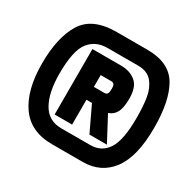

<svg xmlns="http://www.w3.org/2000/svg" viewBox="-157 -908 1107 1085"><g transform="rotate(30 396.0 -366.0)"><path d="M31 -368Q31 -537 90.5 -634.5Q150 -732 308 -732H508Q651 -732 706.5 -638.5Q762 -545 762 -368Q762 -181 694.5 -90.5Q627 0 508 0H308Q168 0 99.5 -97.5Q31 -195 31 -368ZM498 -104Q571 -104 609.5 -163.5Q648 -223 648 -368Q648 -444 639 -498.5Q630 -553 599.5 -590.5Q569 -628 508 -628H308Q231 -628 188 -572.5Q145 -517 145 -368Q145 -244 185 -174Q225 -104 308 -104ZM237 -580H424Q482 -580 520 -549Q558 -518 558 -442Q558 -384 543 -353.5Q528 -323 494 -311L578 -153H464L387 -315H351V-153H237ZM420 -399Q432 -399 438 -407Q444 -415 444 -441Q444 -461 438 -468.5Q432 -476 420 -476H351V-399Z"/></g></svg>

Font: Exo Black
Style: Regular
Weight: 900
Designer: Natanael Gama
Foundry: Natanael Gama
Version: Version 1.500; ttfautohint (v1.6)